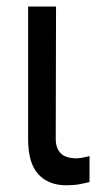

<svg xmlns="http://www.w3.org/2000/svg" viewBox="-20 -550 289 577"><path d="M148.4 -530.3 147.5 -132.8Q147.5 -110.4 156.2 -97.2Q165 -84 178.7 -79.1Q192.4 -74.2 209 -74.2Q220.7 -74.2 242.2 -79.1Q248 -81.1 249 -81.1V-2.9Q233.4 1 217.3 3.9Q201.2 6.8 178.7 6.8Q126 6.8 95.2 -26.4Q64.5 -59.6 64.5 -131.8V-530.3Z"/></svg>

Font: WEMIX Pretendard Variable
Style: Regular
Weight: 400
Designer: Base glyphs from Inter by Rasmus Andersson; Hangeul glyphs from Noto Sans CJK(Source Han Sans) by Jang Soo-young and Kan
Foundry: Kil Hyung-jin
Version: Version 1.000;Glyphs 3.2 (3208)